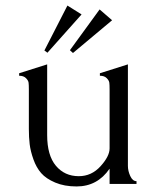

<svg xmlns="http://www.w3.org/2000/svg" viewBox="-20 -663 564 692"><path d="M441 -431V-65Q441 -47 449.5 -28.5Q458 -10 472 -10V0H375V-55Q331 9 256 9Q212 9 179 -5Q146 -19 128.5 -39Q111 -59 100.5 -88.5Q90 -118 87 -143Q84 -168 84 -198V-341Q84 -357 83 -365Q82 -373 73.5 -381.5Q65 -390 49 -390V-399L150 -431V-176Q150 -103 181.5 -65.5Q213 -28 264 -28Q310 -28 342.5 -64Q375 -100 375 -128V-341Q375 -357 374 -365Q373 -373 364.5 -381.5Q356 -390 340 -390V-399ZM151 -473 140 -481 223 -643 274 -611ZM243 -472 232 -482 339 -629 384 -590Z"/></svg>

Font: Forum
Style: Regular
Weight: 400
Designer: Denis Masharov
Foundry: Denis Masharov
Version: Version 1.000